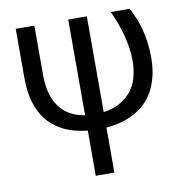

<svg xmlns="http://www.w3.org/2000/svg" viewBox="-83 -607 878 913"><g transform="rotate(-10 356.0 -151.0)"><path d="M52.7 -528.3V-289.6C52.7 -114.7 134.8 -23.4 269.5 2.4C281.2 4.9 293.5 6.3 306.2 7.8V226.1H396V8.8C435.5 5.9 469.7 -1.5 499.5 -13.7C538.6 -29.3 570.3 -50.3 594.7 -77.1C643.6 -130.4 663.6 -203.6 663.6 -282.2C663.6 -390.6 634.3 -469.2 603 -528.3H511.7C546.4 -453.6 573.7 -367.7 573.7 -281.7C573.7 -254.9 570.3 -228 563 -201.7C548.3 -148.9 514.2 -106.9 457.5 -82C439.5 -74.2 418.9 -68.8 396 -65.9V-528.3H306.2V-66.4C302.2 -66.9 298.3 -67.9 294.9 -68.4C206.1 -85.9 142.6 -150.9 142.6 -288.6V-528.3Z"/></g></svg>

Font: Bert Sans
Style: Regular
Weight: 400
Designer: Christian Robertson (Google), Cristiano Sobral
Foundry: Google, Cristiano Sobral
Version: Version 3.101